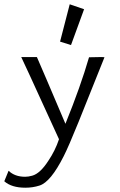

<svg xmlns="http://www.w3.org/2000/svg" viewBox="-71 -653 561 895"><path d="M416 -386 295 -84Q248 32 226 75Q165 196 113 212Q82 222 47 222Q-17 222 -51 192L-31 143Q-2 171 46 171Q61 171 79 166Q116 156 154 97Q186 50 204 -4Q183 -49 122.5 -182Q62 -315 28 -387H101Q124 -335 234 -76Q305 -251 344 -386Q414 -388 416 -386ZM254 -633 321 -610 260 -443 209 -459Z"/></svg>

Font: GFS Neohellenic Rg
Style: Regular
Weight: 400
Designer: Takis Katsoulidis and George D. Matthiopoulos
Foundry: Takis Katsoulidis and George D. Matthiopoulos
Version: Version 1.0